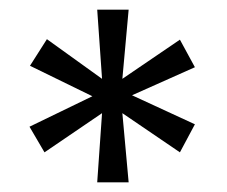

<svg xmlns="http://www.w3.org/2000/svg" viewBox="-20 -747 470 397"><path d="M383 -490 352 -432 233 -513 246 -370H181L191 -513L72 -432L41 -485L171 -548L42 -611L77 -666L191 -584L181 -727H246L233 -584L352 -665L383 -608L253 -550Z"/></svg>

Font: Gudea
Style: Regular
Weight: 400
Designer: Agustina Mingote
Foundry: Agustina Mingote
Version: Version 1.002